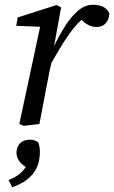

<svg xmlns="http://www.w3.org/2000/svg" viewBox="-20 -519 478 804"><path d="M61 0 148 -407 48 -411 54 -446 217 -498 236 -488 207 -329V-327Q229 -373 254 -412Q279 -451 308 -475Q337 -499 369 -499Q422 -499 438 -463Q437 -438 423 -422Q409 -406 384 -406Q366 -406 350 -414.5Q334 -423 321 -436Q289 -406 259 -361Q229 -316 195 -255L187 -219Q176 -164 166 -110Q156 -56 145 0L79 8ZM147 116Q147 174 117 210Q87 246 31 265L16 235Q45 223 61.5 209.5Q78 196 88 180Q69 169 59 153Q49 137 49 120Q49 97 63.5 81.5Q78 66 106 66Q117 66 125 69Q133 72 140 77Q147 94 147 116Z"/></svg>

Font: Source Serif 4 SmText
Style: Italic
Weight: 400
Italic angle: -12°
Designer: Frank Grießhammer
Foundry: Adobe
Version: Version 4.005;hotconv 1.1.0;makeotfexe 2.6.0